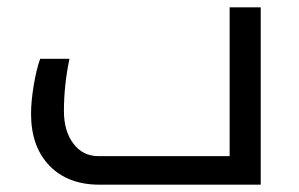

<svg xmlns="http://www.w3.org/2000/svg" viewBox="-20 -505 818 525"><path d="M252 0Q165.5 0 115.2 -52Q64.9 -104 64.9 -193.8Q64.9 -227.1 72 -270.5Q79.1 -314 89.8 -344.2H169.9Q154.8 -272 154.8 -201.2Q154.8 -146.5 180.7 -112.3Q206.5 -78.1 249 -78.1H607.9V-484.9H692.9V0Z"/></svg>

Font: Noto Sans Kufi Arabic
Style: Regular
Weight: 400
Designer: Monotype Design team
Foundry: Monotype Imaging Inc.
Version: Version 1.02